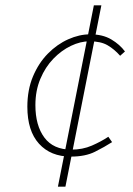

<svg xmlns="http://www.w3.org/2000/svg" viewBox="-20 -686 496 716"><path d="M244 -102Q169 -102 125.5 -150Q82 -198 82 -288Q82 -351 103 -401Q124 -451 158.5 -486Q193 -521 234.5 -539.5Q276 -558 316 -558Q363 -558 395 -539Q427 -520 446 -494L428 -478Q407 -502 381.5 -517Q356 -532 314 -532Q280 -532 244.5 -515Q209 -498 179 -467Q149 -436 130.5 -392Q112 -348 112 -294Q112 -218 145.5 -173Q179 -128 246 -128Q288 -128 322.5 -143Q357 -158 384 -176L398 -156Q370 -138 334 -120Q298 -102 244 -102ZM196 10 330 -666H358L224 10Z"/></svg>

Font: Source Sans 3
Style: Italic
Weight: 200
Italic angle: -11°
Designer: Paul D. Hunt
Foundry: Adobe
Version: Version 3.046;hotconv 1.0.118;makeotfexe 2.5.65603